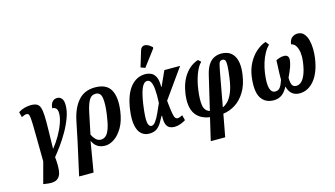

<svg xmlns="http://www.w3.org/2000/svg" viewBox="-109 -1202 3182 1823"><g transform="rotate(-15 1482.0 -291.0)"><path d="M144 215 125 212 181 3Q179 -129 178.5 -215.5Q178 -302 176.5 -353.5Q175 -405 172 -430.5Q169 -456 162 -463.5Q155 -471 144 -471Q134 -471 121.5 -467Q109 -463 94 -455L81 -507Q110 -526 143 -534.5Q176 -543 204 -543Q241 -543 262.5 -532Q284 -521 293.5 -492.5Q303 -464 305.5 -413Q308 -362 306 -282.5Q304 -203 302 -89H304Q343 -137 375 -193Q407 -249 426 -303Q445 -357 445 -398Q445 -433 430.5 -447.5Q416 -462 394 -461Q396 -500 414.5 -522Q433 -544 464 -544Q490 -544 507.5 -523.5Q525 -503 525 -458Q525 -400 501.5 -336Q478 -272 442.5 -210Q407 -148 368.5 -95Q330 -42 300 -6Q309 78 301.5 132Q294 186 258 207.5Q222 229 144 215Z M585 -288Q610 -409 671 -478.5Q732 -548 836 -548Q949 -548 989.5 -474.5Q1030 -401 1011 -268Q998 -174 962 -112Q926 -50 880 -19Q834 12 790 12Q702 12 667 -66H665L615 230H473L543 -86ZM764 -54Q793 -54 814.5 -73.5Q836 -93 852 -140Q868 -187 879 -269Q894 -375 884.5 -431.5Q875 -488 827 -488Q783 -488 760.5 -446.5Q738 -405 723 -333L680 -126Q691 -100 713 -77Q735 -54 764 -54Z M1223 10Q1179 10 1147.5 -17Q1116 -44 1103.5 -102.5Q1091 -161 1104 -257Q1125 -403 1184.5 -474.5Q1244 -546 1330 -546Q1358 -546 1385 -534.5Q1412 -523 1429.5 -489.5Q1447 -456 1446 -390H1450L1516 -536H1671L1466 -248Q1474 -166 1481 -126.5Q1488 -87 1497 -74.5Q1506 -62 1521 -62Q1532 -62 1545.5 -67.5Q1559 -73 1569 -78L1582 -26Q1560 -12 1530 -1Q1500 10 1470 10Q1445 10 1423.5 -0.5Q1402 -11 1391 -40Q1380 -69 1383 -123H1378Q1360 -89 1341.5 -58.5Q1323 -28 1295.5 -9Q1268 10 1223 10ZM1263 -56Q1283 -56 1302.5 -82.5Q1322 -109 1342.5 -152.5Q1363 -196 1385 -248Q1389 -334 1384 -384.5Q1379 -435 1365.5 -457Q1352 -479 1332 -479Q1297 -479 1274.5 -425.5Q1252 -372 1237 -265Q1221 -148 1227.5 -102Q1234 -56 1263 -56ZM1347 -603 1304 -619 1351 -774Q1360 -802 1379 -809Q1398 -816 1422 -806Q1446 -796 1468 -774L1467 -762Z M1767 230 1819 8Q1721 -6 1677.5 -73Q1634 -140 1651 -265Q1667 -376 1719 -448.5Q1771 -521 1849 -546L1875 -522Q1841 -490 1815.5 -422Q1790 -354 1779 -273Q1765 -173 1775 -118.5Q1785 -64 1833 -49L1911 -380Q1926 -445 1951 -481.5Q1976 -518 2008.5 -533Q2041 -548 2076 -548Q2163 -548 2201 -484.5Q2239 -421 2222 -303Q2208 -203 2167 -136.5Q2126 -70 2069.5 -34.5Q2013 1 1950 9L1909 230ZM2020 -374 1961 -51Q1985 -60 2011 -85.5Q2037 -111 2059.5 -163Q2082 -215 2094 -303Q2105 -382 2106 -421.5Q2107 -461 2099 -474.5Q2091 -488 2073 -488Q2046 -488 2038.5 -460Q2031 -432 2020 -374Z M2302 -266Q2312 -334 2342 -391Q2372 -448 2416.5 -488Q2461 -528 2513 -546L2539 -512Q2512 -487 2490 -447Q2468 -407 2453.5 -360Q2439 -313 2432 -266Q2417 -160 2431 -113.5Q2445 -67 2482 -67Q2512 -67 2529 -89Q2546 -111 2562 -159Q2562 -190 2563 -227.5Q2564 -265 2566 -298.5Q2568 -332 2568 -351Q2583 -359 2604 -365.5Q2625 -372 2647 -372Q2673 -372 2685 -355.5Q2697 -339 2689 -302Q2684 -276 2677 -256Q2670 -236 2660.5 -214Q2651 -192 2636 -160Q2637 -112 2648 -89.5Q2659 -67 2690 -67Q2714 -67 2736.5 -85.5Q2759 -104 2778 -149Q2797 -194 2808 -274Q2814 -319 2809 -359.5Q2804 -400 2787.5 -427.5Q2771 -455 2741 -461Q2748 -508 2773 -526Q2798 -544 2826 -544Q2865 -544 2888 -518Q2911 -492 2921.5 -451Q2932 -410 2932.5 -363.5Q2933 -317 2927 -276Q2908 -140 2847 -65Q2786 10 2700 10Q2656 10 2626.5 -15Q2597 -40 2586 -88Q2558 -35 2524.5 -12.5Q2491 10 2448 10Q2362 10 2322 -55.5Q2282 -121 2302 -266Z"/></g></svg>

Font: Noto Serif ExtraCondensed
Style: Bold Italic
Weight: 700
Width: 2
Italic angle: -12°
Designer: Monotype Design Team
Foundry: Monotype Imaging Inc.
Version: Version 2.013; ttfautohint (v1.8.4.7-5d5b)